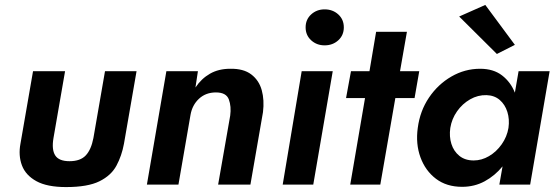

<svg xmlns="http://www.w3.org/2000/svg" viewBox="-20 -749 2256 779"><path d="M248 10Q171 10 127.5 -14Q84 -38 69 -78Q54 -118 63 -166L114 -460H244L197 -189Q189 -142 204 -118.5Q219 -95 262 -95Q306 -95 328 -118.5Q350 -142 359 -189L406 -460H534L483 -166Q474 -117 452.5 -77Q431 -37 383.5 -13.5Q336 10 248 10Z M914 -280Q919 -317 908.5 -345.5Q898 -374 856 -374Q815 -374 787.5 -348.5Q760 -323 753 -283L704 0H576L655 -460H783L773 -394Q797 -430 832 -450Q867 -470 914 -470Q968 -471 999.5 -447Q1031 -423 1042 -383Q1053 -343 1047 -294L996 0H865Z M1220 -638Q1220 -670 1242.5 -690.5Q1265 -711 1297 -711Q1330 -711 1352.5 -690.5Q1375 -670 1375 -638Q1375 -606 1352.5 -585.5Q1330 -565 1297 -565Q1265 -565 1242.5 -585.5Q1220 -606 1220 -638ZM1204 -460H1330L1251 0H1127Z M1404 -460H1479L1506 -620H1631L1603 -460H1681L1662 -351H1584L1523 0H1401L1461 -351H1384Z M1843 -682 1949 -729 2069 -567 1996 -530ZM1675 -230Q1684 -299 1720.5 -353Q1757 -407 1811.5 -438.5Q1866 -470 1928 -470Q1982 -470 2017 -443Q2052 -416 2069 -373L2084 -460H2210L2131 0H2006L2019 -74Q1988 -36 1946.5 -13.5Q1905 9 1855 9Q1792 9 1749 -23.5Q1706 -56 1686 -110.5Q1666 -165 1675 -230ZM1807 -230Q1802 -195 1811.5 -165Q1821 -135 1844 -116.5Q1867 -98 1902 -98Q1934 -98 1964 -115.5Q1994 -133 2015.5 -163.5Q2037 -194 2043 -230Q2048 -265 2038.5 -295Q2029 -325 2007.5 -343.5Q1986 -362 1954 -363Q1919 -364 1887.5 -346Q1856 -328 1834.5 -297.5Q1813 -267 1807 -230Z"/></svg>

Font: Von Semi
Style: Italic
Weight: 600
Version: Version 4.000; ttfautohint (v1.8.4.7-5d5b)